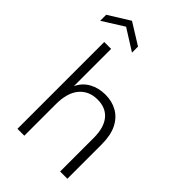

<svg xmlns="http://www.w3.org/2000/svg" viewBox="-293 -1025 1126 1126"><g transform="rotate(45 270.0 -461.5)"><path d="M80 -720H137V-411Q159 -458 203 -482.5Q247 -507 304 -507Q359 -507 402 -482.5Q445 -458 469.5 -409Q494 -360 494 -284V0H434V-279Q434 -364 397 -409Q360 -454 291 -454Q220 -454 178.5 -405Q137 -356 137 -261V0H80ZM239 -791 107 -874 -25 -791V-841L107 -923L239 -841Z"/></g></svg>

Font: Albert Sans Light
Style: Regular
Weight: 300
Designer: Andreas Rasmussen
Foundry: a.Foundry
Version: Version 1.025